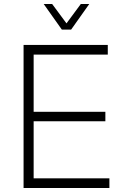

<svg xmlns="http://www.w3.org/2000/svg" viewBox="-20 -933 640 953"><path d="M97 0V-710H515V-662H147V-378H503V-331H147V-48H523V0ZM197 -913H239L310 -817L381 -913H423L333 -786H287Z"/></svg>

Font: Geist Mono ExtraLight
Style: Regular
Weight: 200
Monospace: yes
Designer: Basement.studio, Andrés Briganti, Mateo Zaragoza
Foundry: Basement.studio, Vercel, Andrés Briganti, Guido Ferreyra, Mateo Zaragoza
Version: Version 1.500; ttfautohint (v1.8.4.7-5d5b)